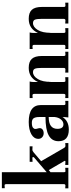

<svg xmlns="http://www.w3.org/2000/svg" viewBox="646 -1416 775 2108"><g transform="rotate(-90 1034.0 -362.5)"><path d="M196.8 -50.8Q196.8 -29.3 210 -32.2L245.1 -34.2V0H20V-34.2L53.2 -32.2Q66.4 -35.2 65.9 -50.8V-679.2Q65.9 -700.2 54.2 -700.2L21 -698.2V-730H196.8V-237.8L356.9 -375Q366.2 -384.3 363 -389.6Q359.9 -395 354 -395L311 -393.1V-424.8H481V-393.1L444.8 -395Q429.7 -395 414.1 -380.9L317.9 -298.8L461.9 -49.8Q472.7 -30.3 488.8 -32.2L517.1 -34.2V0H276.9V-34.2L310.1 -32.2Q318.8 -31.2 321 -36.1Q323.2 -41 318.8 -45.9L220.2 -214.8L196.8 -195.8Z M722.2 -54.2Q752.9 -54.2 775.4 -80.6Q797.9 -106.9 802.7 -149.9V-215.8Q672.9 -215.8 672.9 -120.1Q673.3 -54.2 722.2 -54.2ZM980 0H797.9Q801.8 -23.9 801.8 -37.1L802.7 -64Q758.8 4.9 665 4.9Q537.1 4.9 537.1 -107.9Q537.1 -180.7 601.1 -215.8Q665 -251 802.7 -251V-320.8Q802.7 -358.9 790 -379.9Q776.9 -400.9 738.8 -400.9Q700.7 -400.4 686 -388.7Q671.4 -377 671.9 -363.3Q671.9 -349.6 676.3 -337.4Q689 -300.8 665.5 -283.2Q649.9 -271 624 -271Q598.1 -271 580.6 -287.6Q563 -304.2 563 -329.1Q563 -377 612.8 -405.8Q662.6 -434.6 748 -435.1Q934.1 -435.1 934.1 -301.8V-50.8Q933.6 -32.2 946.8 -32.2L980 -34.2Z M1519.5 0H1290.5V-34.2L1328.6 -32.2Q1341.8 -35.2 1341.8 -50.8V-293Q1341.8 -344.7 1333.3 -366.5Q1324.7 -388.2 1294.9 -388.2Q1252 -388.2 1219.7 -335.7Q1187.5 -283.2 1189 -190.9L1187.5 -212.9V-50.8Q1187.5 -31.7 1200.7 -32.2L1239.7 -34.2V0H1010.7V-34.2L1043.9 -32.2Q1057.1 -35.2 1056.6 -50.8V-374Q1056.6 -391.1 1043.9 -394L1010.7 -392.1V-424.8H1192.9Q1188 -409.7 1187.5 -390.1V-334Q1233.4 -435.1 1342.8 -435.1Q1410.6 -435.1 1441.7 -400.6Q1472.7 -366.2 1472.7 -292V-50.8Q1472.7 -32.2 1485.8 -32.2L1519.5 -34.2Z M2058.1 0H1829.1V-34.2L1867.2 -32.2Q1880.4 -35.2 1880.4 -50.8V-293Q1880.4 -344.7 1871.8 -366.5Q1863.3 -388.2 1833.5 -388.2Q1790.5 -388.2 1758.3 -335.7Q1726.1 -283.2 1727.5 -190.9L1726.1 -212.9V-50.8Q1726.1 -31.7 1739.3 -32.2L1778.3 -34.2V0H1549.3V-34.2L1582.5 -32.2Q1595.7 -35.2 1595.2 -50.8V-374Q1595.2 -391.1 1582.5 -394L1549.3 -392.1V-424.8H1731.4Q1726.6 -409.7 1726.1 -390.1V-334Q1772 -435.1 1881.3 -435.1Q1949.2 -435.1 1980.2 -400.6Q2011.2 -366.2 2011.2 -292V-50.8Q2011.2 -32.2 2024.4 -32.2L2058.1 -34.2Z"/></g></svg>

Font: Unna-Bold
Style: Bold
Weight: 700
Designer: Jorge de Buen U.
Foundry: Omnibus-Type
Version: Version 2.006;PS 002.006;hotconv 1.0.70;makeotf.lib2.5.58329